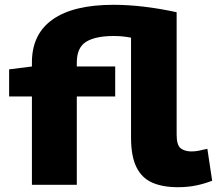

<svg xmlns="http://www.w3.org/2000/svg" viewBox="-20 -770 904 800"><path d="M721 10Q658 10 614.5 -9Q571 -28 548.5 -73.5Q526 -119 526 -197V-613Q491 -620 454 -620Q378 -620 339 -596Q300 -572 300 -509V-493H460V-368H300V0H113V-368H18V-481L113 -493V-510Q113 -628 199.5 -689Q286 -750 453 -750Q514 -750 581 -742Q648 -734 716 -719V-209Q716 -165 733 -152Q750 -139 778 -139Q792 -139 808 -142Q824 -145 844 -150L864 -17Q834 -5 798.5 2.5Q763 10 721 10Z"/></svg>

Font: Georama Extended
Style: Bold
Weight: 700
Width: 7
Designer: Jean-Baptiste Levee
Foundry: Production Type
Version: Version 1.000